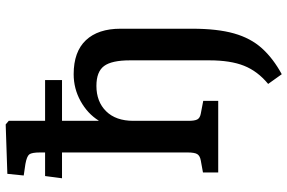

<svg xmlns="http://www.w3.org/2000/svg" viewBox="-192 -614 1035 692"><g transform="rotate(-90 326.0 -268.5)"><path d="M404 229 369 180Q415 142 434.5 93Q454 44 454 -32V-318Q454 -384 433.5 -411.5Q413 -439 362 -439Q305 -439 270.5 -404Q236 -369 236 -306V-107Q236 -85 241 -75.5Q246 -66 261 -63L308 -54V0H50V-55L94 -63Q110 -66 116 -75.5Q122 -85 122 -111V-563H29L37 -624H122V-642Q122 -672 115 -681Q108 -690 80 -695L39 -701L45 -760L223 -766L236 -755V-624H383V-563H236V-431H237Q262 -471 307 -496Q352 -521 404 -521Q485 -521 526.5 -477Q568 -433 568 -352V-94Q568 -3 551 57Q534 117 497.5 157.5Q461 198 404 229Z"/></g></svg>

Font: Literata 12pt Medium
Style: Regular
Weight: 500
Designer: Latin by Veronika Burian and Jose Scaglione. Greek by Irene Vlachou. Cyrillic by Vera Evstafieva.
Foundry: TypeTogether
Version: Version 3.002